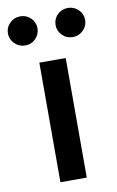

<svg xmlns="http://www.w3.org/2000/svg" viewBox="-136 -790 512 837"><g transform="rotate(-10 120.0 -371.5)"><path d="M62 0V-529.3H178.7V0ZM225.6 -613.8Q198.2 -613.8 179.2 -632.8Q160.2 -651.9 160.2 -678.2Q160.2 -705.1 179.2 -723.9Q198.2 -742.7 225.6 -742.7Q252.4 -742.7 271.7 -723.9Q291 -705.1 291 -678.2Q291 -651.9 271.7 -632.8Q252.4 -613.8 225.6 -613.8ZM14.6 -613.8Q-12.2 -613.8 -31.5 -632.8Q-50.8 -651.9 -50.8 -678.2Q-50.8 -705.1 -31.5 -723.9Q-12.2 -742.7 14.6 -742.7Q42 -742.7 61 -723.9Q80.1 -705.1 80.1 -678.2Q80.1 -651.9 61 -632.8Q42 -613.8 14.6 -613.8Z"/></g></svg>

Font: Inter Cardless Tabular Medium
Style: Regular
Weight: 500
Designer: Rasmus Andersson
Foundry: rsms
Version: Version 4.000;git-4fc901f